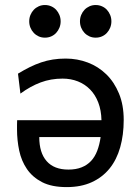

<svg xmlns="http://www.w3.org/2000/svg" viewBox="-20 -743 566 776"><path d="M52.7 -445.3Q77.6 -460.4 100.3 -471.7Q123 -482.9 146 -490.7Q168.9 -498.5 193.4 -502.4Q217.8 -506.3 245.6 -506.3Q292.5 -506.3 335 -490.2Q377.4 -474.1 409.7 -442.6Q441.9 -411.1 460.9 -365Q480 -318.8 480 -258.3Q480 -197.8 465.8 -147.7Q451.7 -97.7 422.9 -62Q394 -26.4 350.8 -6.6Q307.6 13.2 249.5 13.2Q189 13.2 150.1 -6.8Q111.3 -26.9 88.9 -59.8Q66.4 -92.8 57.6 -134.5Q48.8 -176.3 48.8 -219.7V-238.3Q48.8 -250.5 49.3 -257.3H390.1Q389.2 -297.4 377.2 -328.6Q365.2 -359.9 344.2 -381.3Q323.2 -402.8 294.7 -414.1Q266.1 -425.3 232.9 -425.3Q185.5 -425.3 144.3 -409.9Q103 -394.5 62.5 -364.7ZM256.3 -57.6Q287.1 -57.6 309.8 -66.7Q332.5 -75.7 348.1 -92.5Q363.8 -109.4 373 -133.8Q382.3 -158.2 386.7 -189H138.7Q138.7 -125.5 168.7 -91.6Q198.7 -57.6 256.3 -57.6ZM98.1 -656.7Q98.1 -670.4 103 -682.4Q107.9 -694.3 116.5 -703.4Q125 -712.4 136.5 -717.5Q147.9 -722.7 161.6 -722.7Q175.3 -722.7 187 -717.5Q198.7 -712.4 207 -703.4Q215.3 -694.3 220.2 -682.4Q225.1 -670.4 225.1 -656.7Q225.1 -643.1 220.2 -631.1Q215.3 -619.1 207 -610.1Q198.7 -601.1 187 -595.9Q175.3 -590.8 161.6 -590.8Q147.9 -590.8 136.5 -595.9Q125 -601.1 116.5 -610.1Q107.9 -619.1 103 -631.1Q98.1 -643.1 98.1 -656.7ZM303.2 -656.7Q303.2 -670.4 308.1 -682.4Q313 -694.3 321.5 -703.4Q330.1 -712.4 341.6 -717.5Q353 -722.7 366.7 -722.7Q380.4 -722.7 392.1 -717.5Q403.8 -712.4 412.1 -703.4Q420.4 -694.3 425.3 -682.4Q430.2 -670.4 430.2 -656.7Q430.2 -643.1 425.3 -631.1Q420.4 -619.1 412.1 -610.1Q403.8 -601.1 392.1 -595.9Q380.4 -590.8 366.7 -590.8Q353 -590.8 341.6 -595.9Q330.1 -601.1 321.5 -610.1Q313 -619.1 308.1 -631.1Q303.2 -643.1 303.2 -656.7Z"/></svg>

Font: Andika FrenchTight
Style: Regular
Weight: 400
Designer: Victor Gaultney, Annie Olsen, Julie Remington, Don Collingsworth, Eric Hays, Becca Hirsbrunner
Foundry: SIL International
Version: Version 5.000 ; Dig1 Dig4Opn Dig7 LnSpcTght